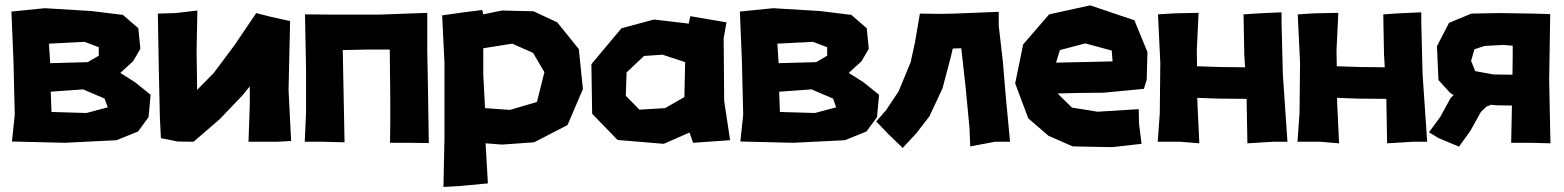

<svg xmlns="http://www.w3.org/2000/svg" viewBox="-20 -539 5945 730"><path d="M172.9 -190.4 295.9 -199.2 377.9 -164.1 389.6 -130.9 308.6 -109.4 175.8 -113.3ZM166 -373 301.8 -379.9 355.5 -359.4V-327.1L313.5 -302.7L170.9 -298.8ZM23.4 -495.1 31.2 -307.6 36.1 -102.5 25.4 -1 226.6 3.9 422.9 -5.9 504.9 -39.1 544.9 -93.8 552.7 -178.7 493.2 -226.6 437.5 -261.7 486.3 -306.6 513.7 -353.5 505.9 -431.6 447.3 -482.4 327.1 -497.1 150.4 -507.8Z M580.1 -487.3 584 -266.6 587.9 -90.8 591.8 -13.7 655.3 -1 715.8 0 815.4 -85.9 902.3 -176.8 929.7 -210.9V-141.6L924.8 0H1030.3L1086.9 -2.9L1077.1 -196.3L1083 -459L1011.7 -474.6L954.1 -489.3L873 -369.1L792 -260.7L729.5 -197.3L727.5 -347.7L730.5 -499L647.5 -489.3Z M1139.6 -484.4 1143.6 -278.3V-111.3L1138.7 0H1209L1290 2L1283.2 -348.6L1374 -350.6H1461.9L1463.9 -168V-73.2L1462.9 3.9H1535.2L1610.4 4.9L1607.4 -190.4L1604.5 -345.7V-490.2L1420.9 -483.4H1255.9Z M1817.4 -255.9V-355.5L1927.7 -373L2006.8 -337.9L2049.8 -264.6L2021.5 -151.4L1918.9 -121.1L1824.2 -127.9ZM1661.1 -480.5 1669.9 -299.8V-10.7L1666 171.9L1732.4 168L1835 158.2L1826.2 5.9L1888.7 10.7L2010.7 2L2137.7 -63.5L2196.3 -200.2L2180.7 -352.5L2098.6 -454.1L2008.8 -496.1L1888.7 -499L1817.4 -484.4L1813.5 -501L1743.2 -492.2Z M2598.6 -449.2 2466.8 -464.8 2342.8 -431.6 2228.5 -294.9 2231.4 -106.4 2328.1 -6.8 2503.9 7.8 2601.6 -35.2 2615.2 3.9 2755.9 -5.9 2733.4 -155.3 2731.4 -393.6 2742.2 -454.1 2604.5 -477.5ZM2428.7 -326.2 2499 -331.1 2585 -302.7 2582 -169.9 2508.8 -127.9 2411.1 -122.1 2359.4 -174.8 2362.3 -263.7Z M2942.4 -190.4 3065.4 -199.2 3147.5 -164.1 3159.2 -130.9 3078.1 -109.4 2945.3 -113.3ZM2935.5 -373 3071.3 -379.9 3125 -359.4V-327.1L3083 -302.7L2940.4 -298.8ZM2793 -495.1 2800.8 -307.6 2805.7 -102.5 2794.9 -1 2996.1 3.9 3192.4 -5.9 3274.4 -39.1 3314.5 -93.8 3322.3 -178.7 3262.7 -226.6 3207 -261.7 3255.9 -306.6 3283.2 -353.5 3275.4 -431.6 3216.8 -482.4 3096.7 -497.1 2919.9 -507.8Z M3477.5 -487.3 3459 -378.9 3442.4 -302.7 3396.5 -191.4 3349.6 -121.1 3311.5 -77.1 3358.4 -28.3 3412.1 23.4 3463.9 -32.2 3513.7 -96.7 3563.5 -203.1 3595.7 -325.2 3602.5 -354.5 3634.8 -355.5 3651.4 -207 3666 -53.7 3668.9 17.6 3762.7 0H3820.3L3803.7 -175.8L3793 -304.7L3777.3 -440.4V-494.1L3609.4 -487.3L3551.8 -486.3Z M4210 -305.7 4128.9 -303.7 3995.1 -300.8 4009.8 -348.6 4106.4 -374 4207 -346.7ZM4329.1 -201.2 4339.8 -235.4 4342.8 -340.8 4293 -461.9 4125 -518.6 3968.8 -484.4 3870.1 -370.1 3839.8 -221.7 3889.6 -88.9 3966.8 -22.5 4058.6 17.6 4208 20.5 4320.3 7.8 4310.5 -70.3 4309.6 -124 4153.3 -114.3 4055.7 -129.9 4001 -183.6 4076.2 -185.5 4175.8 -186.5Z M4382.8 -484.4 4391.6 -299.8 4389.6 -108.4 4381.8 0H4467.8L4540 5.9L4533.2 -136.7L4532.2 -167L4610.4 -164.1L4719.7 -163.1L4722.7 5.9L4820.3 0H4875L4857.4 -257.8L4852.5 -456.1V-492.2L4766.6 -488.3L4708 -484.4L4710.9 -330.1L4713.9 -283.2L4618.2 -284.2L4531.2 -287.1L4530.3 -347.7L4537.1 -490.2L4446.3 -488.3Z M4914.1 -484.4 4922.9 -299.8 4920.9 -108.4 4913.1 0H4999L5071.3 5.9L5064.5 -136.7L5063.5 -167L5141.6 -164.1L5251 -163.1L5253.9 5.9L5351.6 0H5406.2L5388.7 -257.8L5383.8 -456.1V-492.2L5297.9 -488.3L5239.3 -484.4L5242.2 -330.1L5245.1 -283.2L5149.4 -284.2L5062.5 -287.1L5061.5 -347.7L5068.4 -490.2L4977.5 -488.3Z M5874 -485.4 5812.5 -487.3 5680.7 -489.3 5574.2 -487.3 5489.3 -452.1 5443.4 -363.3 5449.2 -234.4 5494.1 -185.5 5506.8 -177.7 5495.1 -166 5456.1 -94.7 5413.1 -36.1 5448.2 -14.6 5527.3 18.6 5571.3 -43 5610.4 -113.3 5631.8 -133.8 5649.4 -140.6 5668.9 -138.7 5728.5 -137.7 5725.6 3.9H5799.8L5875 5.9L5873 -86.9L5870.1 -237.3ZM5731.4 -321.3 5730.5 -254.9 5658.2 -255.9 5588.9 -268.6 5573.2 -307.6 5585.9 -351.6 5624 -364.3 5695.3 -368.2 5731.4 -365.2Z"/></svg>

Font: MaokenAssortedSans-Lite
Style: Lite
Weight: 400
Version: Version 1.400